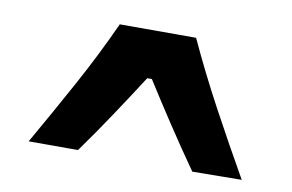

<svg xmlns="http://www.w3.org/2000/svg" viewBox="-49 -842 792 520"><g transform="rotate(10 347.0 -581.5)"><path d="M505.4 -401.9Q465.3 -459 427.7 -515.9Q390.1 -572.8 354 -629.9H341.3Q305.2 -573.7 267.8 -517.6Q230.5 -461.4 190.4 -405.8H54.7Q105.5 -494.6 153.8 -583Q202.1 -671.4 242.7 -760.7H452.6Q493.7 -671.4 542 -581.8Q590.3 -492.2 641.1 -403.3Z"/></g></svg>

Font: Pinar Bold
Style: Regular
Weight: 700
Designer: Amin Abedi
Version: Version 3.000